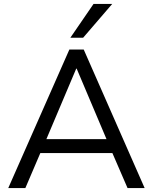

<svg xmlns="http://www.w3.org/2000/svg" viewBox="-20 -957 778 977"><path d="M22 0 333 -705H406L716 0H629L542 -201L583 -178H154L195 -201L109 0ZM368 -608 208 -230 184 -249H554L530 -230L370 -608ZM338 -765 456 -937H551L403 -765Z"/></svg>

Font: Nunito Sans 11pt
Style: Regular
Weight: 400
Version: Version 3.101;gftools[0.9.27]